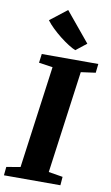

<svg xmlns="http://www.w3.org/2000/svg" viewBox="-118 -1079 652 1132"><g transform="rotate(10 208.0 -513.0)"><path d="M-9 0 -4 -51 79 -65 162.5 -677.5 79.5 -689.5 86.5 -743H425L419 -689.5L331.5 -677.5L248 -65L333 -51L329 0ZM277 -799.5Q260 -806 234.8 -822Q209.5 -838 182.5 -859.2Q155.5 -880.5 131.8 -903.5Q108 -926.5 93.5 -946.5L195 -1025.5L340.5 -849.5Z"/></g></svg>

Font: Merriweather Black
Style: Italic
Weight: 900
Italic angle: -7.8°
Designer: Eben Sorkin
Foundry: Eben Sorkin
Version: Version 2.200;gftools[0.9.31]